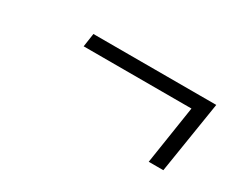

<svg xmlns="http://www.w3.org/2000/svg" viewBox="-48 -514 697 567"><g transform="rotate(30 300.0 -230.5)"><path d="M476.1 -107.9 506.8 -307.1H139.2L146 -353H564.9L525.9 -107.9Z"/></g></svg>

Font: Office Code Pro D Light Italic
Style: Regular
Weight: 300
Italic angle: -9°
Designer: Nathan Rutzky & Paul D. Hunt
Foundry: Adobe Systems Incorporated
Version: Version 1.004;PS 001.004;hotconv 1.0.70;makeotf.lib2.5.58329